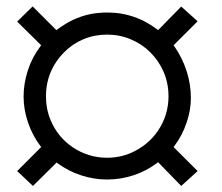

<svg xmlns="http://www.w3.org/2000/svg" viewBox="-20 -600 707 612"><path d="M311 -560.1Q294.4 -559.1 287.1 -558.1Q273.9 -556.6 259.8 -553.2Q238.8 -548.3 214.4 -537.4Q189.9 -526.4 159.7 -503.9L84 -579.6L34.7 -531.2L111.3 -455.6L108.9 -452.6Q82 -417 68.6 -375.2Q55.2 -333.5 55.2 -292.2Q55.2 -251 69.1 -210Q83 -168.9 108.9 -134.3L111.3 -131.3L34.7 -54.7L85 -7.3L160.6 -82L163.6 -79.6Q197.3 -54.7 238 -41.3Q278.8 -27.8 321.3 -27.8Q364.7 -27.8 405.5 -41.3Q446.3 -54.7 481 -80.6L483.9 -83L557.6 -7.3L609.9 -54.7L533.2 -131.3L535.6 -134.3Q561.5 -168.9 575.2 -210.4Q588.4 -249 588.4 -287.6Q588.4 -332 574.5 -374.5Q560.5 -417 535.6 -452.6L533.2 -455.6L609.9 -532.2L557.6 -579.1L483.9 -503.9L481 -506.3Q453.6 -526.4 428.7 -537.6Q416.5 -543 405 -546.9Q393.6 -550.8 377.7 -554.4Q361.8 -558.1 345.9 -559.1Q330.1 -560.1 324.7 -560.1Q319.3 -560.1 316.7 -560.1Q314 -560.1 311 -560.1ZM397 -474.6Q433.1 -459.5 459.7 -432.6Q486.3 -405.8 501.5 -371.1Q517.1 -335 517.1 -293Q517.1 -232.9 483.4 -183.1Q451.2 -136.2 397.9 -112.8Q362.3 -97.2 321.3 -97.2Q261.2 -97.2 211.4 -130.9Q164.1 -163.1 141.6 -216.3Q126.5 -252 126.5 -293.5Q126.5 -354.5 160.2 -404.3Q170.9 -419.9 184.1 -433.1Q210.4 -460 245.8 -474.9Q281.2 -489.7 321.3 -489.7Q361.3 -489.7 397 -474.6Z"/></svg>

Font: Bakudai
Style: Light
Weight: 300
Version: Version 1.48